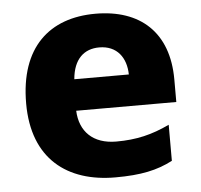

<svg xmlns="http://www.w3.org/2000/svg" viewBox="-45 -606 694 663"><g transform="rotate(-5 301.5 -274.5)"><path d="M309 -559C150 -559 44 -466 44 -271C44 -78 163 10 329 10C418 10 474 -2 528 -30V-155C467 -126 413 -113 343 -113C262 -113 217 -159 214 -231H561V-309C561 -473 464 -559 309 -559ZM312 -442C374 -442 405 -398 406 -340H217C223 -410 260 -442 312 -442Z"/></g></svg>

Font: Noto Sans Arabic ExtBd
Style: Regular
Weight: 800
Designer: Monotype Design Team, Nadine Chahine, Nizar Qandah and Khaled Hosny
Foundry: Monotype Imaging Inc.
Version: Version 2.012